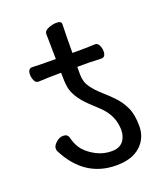

<svg xmlns="http://www.w3.org/2000/svg" viewBox="-136 -808 772 913"><g transform="rotate(-20 250.0 -351.5)"><path d="M296 16Q134 16 53 -145Q51 -149 51 -160Q51 -172 68 -187.5Q85 -203 104 -203Q126 -203 131 -185Q142 -141 164.5 -116Q187 -91 222 -73Q257 -55 298 -55Q336 -55 355 -77.5Q374 -100 374 -135Q374 -205 320 -259L270 -306Q210 -364 202 -417Q198 -440 198 -488Q141 -488 83 -485Q69 -485 62.5 -500Q56 -515 56 -530Q56 -560 78 -560Q108 -558 197 -558L195 -686Q195 -701 216.5 -710Q238 -719 258 -719Q283 -719 283 -704Q281 -628 281 -558Q358 -558 396 -560Q409 -560 416 -545.5Q423 -531 423 -516Q423 -486 402 -486Q380 -486 346 -488H280V-449Q280 -411 300.5 -383Q321 -355 347.5 -332Q374 -309 400.5 -281.5Q427 -254 444 -217.5Q461 -181 461 -123Q461 -62 418 -23Q375 16 296 16Z"/></g></svg>

Font: LXGW WenKai Mono TC
Style: Bold
Weight: 700
Designer: LXGW / Fontworks Inc.
Foundry: LXGW / Fontworks Inc.
Version: Version 1.330